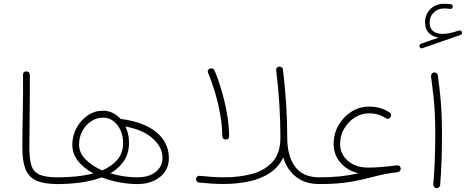

<svg xmlns="http://www.w3.org/2000/svg" viewBox="-20 -965 2431 1002"><path d="M96.7 -192.9Q96.7 -280.3 98.9 -380.1Q101.1 -480 100.1 -574.2Q100.1 -592.3 117.2 -592.3Q125 -592.8 130.1 -587.6Q135.3 -582.5 135.7 -575.2Q136.2 -481 134.8 -381.1Q133.3 -281.2 133.3 -193.4Q133.3 -134.8 144 -101.3Q154.8 -67.9 186.3 -53.7Q217.8 -39.6 279.8 -39.6H280.3Q297.9 -39.6 297.9 -22Q297.9 -4.4 280.3 -4.4H279.8Q209.5 -4.4 169.7 -22.5Q129.9 -40.5 113.3 -81.8Q96.7 -123 96.7 -192.9Z M262.7 -22Q262.7 -39.6 280.3 -39.6Q330.1 -39.6 377.7 -44.4Q425.3 -49.3 466.8 -60.1Q418.9 -85.9 388.2 -123.5Q357.4 -161.1 357.4 -209.5Q357.4 -256.8 379.2 -297.1Q400.9 -337.4 437.3 -362.3Q473.6 -387.2 517.1 -387.2Q545.4 -387.2 568.8 -375.5Q592.3 -363.8 609.4 -344.2H610.8Q730.5 -329.1 795.9 -275.1Q861.3 -221.2 861.3 -139.6Q861.3 -78.6 815.2 -41.5Q769 -4.4 697.3 -4.4Q652.3 -4.4 603.8 -13.2Q555.2 -22 511.2 -39.6Q461.4 -20.5 401.6 -12.5Q341.8 -4.4 280.3 -4.4Q272.9 -4.4 267.8 -9.5Q262.7 -14.6 262.7 -22ZM392.6 -211.4Q392.6 -167 427 -132.6Q461.4 -98.1 513.2 -75.7Q563 -96.7 592.8 -131.8Q622.6 -167 622.6 -220.2Q622.6 -253.9 609.6 -283.7Q596.7 -313.5 573 -332.3Q549.3 -351.1 517.1 -351.1Q483.9 -351.1 455.3 -331.8Q426.8 -312.5 409.7 -280.8Q392.6 -249 392.6 -211.4ZM653.3 -220.7Q653.3 -164.6 626.7 -125.2Q600.1 -85.9 556.2 -60.5Q625.5 -39.6 697.3 -39.6Q756.8 -39.6 792.5 -67.9Q828.1 -96.2 828.1 -141.1Q828.1 -196.3 777.3 -242.2Q726.6 -288.1 634.8 -304.7Q653.3 -265.6 653.3 -220.7Z M1421.4 -597.7Q1419.9 -615.2 1436.5 -617.2Q1443.4 -618.2 1449.7 -614Q1456.1 -609.9 1456.5 -602.1Q1467.8 -511.2 1473.4 -423.1Q1479 -335 1479 -246.6Q1479 -150.9 1519.8 -95.2Q1560.5 -39.6 1647 -39.6H1647.5Q1665 -39.6 1665 -22Q1665 -4.4 1647.5 -4.4H1647Q1573.7 -4.4 1525.9 -41.5Q1478 -78.6 1458 -143.1Q1434.1 -92.3 1387.9 -62Q1341.8 -31.7 1279.8 -18.3Q1217.8 -4.9 1146.5 -4.9Q1116.7 -4.9 1084.7 -6.8Q1052.7 -8.8 1019 -12.2Q1011.2 -13.2 1006.8 -18.8Q1002.4 -24.4 1002.9 -31.7Q1003.9 -38.6 1009.3 -43.5Q1014.6 -48.3 1022.5 -47.4Q1057.1 -43.9 1088.6 -41.7Q1120.1 -39.6 1149.4 -39.6Q1231 -39.6 1297.6 -58.1Q1364.3 -76.7 1403.8 -121.8Q1443.4 -167 1443.4 -246.6Q1443.4 -419.9 1421.4 -597.7ZM1065.9 -584Q1059.6 -599.6 1075.7 -606.9Q1082.5 -609.4 1089.6 -606.9Q1096.7 -604.5 1099.6 -597.2Q1119.6 -549.8 1136.5 -492.4Q1153.3 -435.1 1164.1 -374.3Q1174.8 -313.5 1175.8 -255.9Q1176.8 -237.8 1158.7 -236.8Q1151.4 -236.3 1146 -241.2Q1140.6 -246.1 1140.1 -253.9Q1139.6 -308.6 1129.2 -367.7Q1118.7 -426.8 1102.1 -482.7Q1085.4 -538.6 1065.9 -584Z M1629.4 -22Q1629.4 -29.8 1634.8 -34.7Q1640.1 -39.6 1647.5 -39.6Q1705.6 -39.6 1752.4 -44.4Q1799.3 -49.3 1851.6 -60.5Q1793.9 -73.7 1757.6 -115Q1721.2 -156.2 1721.2 -213.9Q1721.2 -266.6 1746.3 -310.8Q1771.5 -355 1813.5 -381.8Q1855.5 -408.7 1906.2 -408.7Q1967.3 -408.7 2012.7 -378.4Q2019.5 -374 2020.8 -366.9Q2022 -359.9 2018.1 -354Q2008.3 -339.4 1993.7 -348.1Q1955.6 -373.5 1905.8 -373.5Q1865.7 -373.5 1831.3 -351.6Q1796.9 -329.6 1775.9 -293.2Q1754.9 -256.8 1754.9 -213.9Q1754.9 -160.6 1795.7 -125.5Q1836.4 -90.3 1901.4 -90.3Q1933.6 -90.3 1969.2 -93.3Q2004.9 -96.2 2050.3 -102.1Q2051.8 -102.1 2053.2 -102.1Q2068.8 -102.5 2071.3 -86.9Q2071.8 -83.5 2070.8 -81.1Q2069.8 -73.7 2063.5 -69.8Q2060.5 -67.4 2056.2 -66.9Q2020.5 -62.5 1987.8 -56.2Q1955.1 -49.8 1913.6 -38.6Q1864.3 -25.9 1822.5 -18.3Q1780.8 -10.7 1739 -7.6Q1697.3 -4.4 1647.5 -4.4Q1640.1 -4.4 1634.8 -9.5Q1629.4 -14.6 1629.4 -22Z M2169.9 -721.2Q2166 -731.9 2177.2 -736.8L2269.5 -769Q2237.8 -772.9 2218 -793.2Q2198.2 -813.5 2198.2 -847.7Q2198.2 -890.1 2226.3 -917.7Q2254.4 -945.3 2297.4 -945.3Q2304.7 -945.3 2315.2 -944.6Q2325.7 -943.8 2332.5 -942.9Q2343.8 -940.9 2342.8 -930.2Q2342.8 -925.3 2338.6 -921.6Q2334.5 -918 2329.1 -918.5Q2324.2 -919.4 2314.7 -920.2Q2305.2 -920.9 2298.8 -920.9Q2265.1 -920.9 2243.7 -900.1Q2222.2 -879.4 2222.2 -847.2Q2222.2 -817.4 2240.2 -802.7Q2258.3 -788.1 2289.6 -788.1Q2323.2 -788.1 2375.5 -805.7Q2380.9 -807.6 2385 -804.7Q2389.2 -801.8 2390.6 -797.4Q2393.1 -785.6 2383.3 -782.7L2185.5 -713.9Q2174.3 -709 2169.9 -721.2ZM2229.5 -566.9Q2229 -574.2 2233.4 -580.3Q2237.8 -586.4 2245.1 -586.9Q2252 -587.9 2258.1 -583.3Q2264.2 -578.6 2264.6 -571.8Q2272.9 -512.2 2277.6 -465.6Q2282.2 -418.9 2284.4 -371.3Q2286.6 -323.7 2286.6 -260.3Q2286.6 -198.2 2284.4 -129.2Q2282.2 -60.1 2276.9 1Q2276.4 7.8 2270.5 12.7Q2264.6 17.6 2257.3 17.1Q2250.5 16.1 2245.6 10.7Q2240.7 5.4 2241.2 -2Q2246.6 -62 2249 -131.1Q2251.5 -200.2 2251.5 -261.7Q2251.5 -323.7 2249.3 -370.1Q2247.1 -416.5 2242.2 -462.2Q2237.3 -507.8 2229.5 -566.9Z"/></svg>

Font: Mikhak-DS1-FD ExtraLight
Style: Regular
Weight: 200
Designer: Amin Abedi
Version: Version 3.2